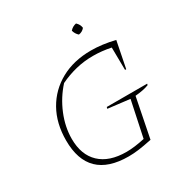

<svg xmlns="http://www.w3.org/2000/svg" viewBox="-190 -987 1098 1145"><g transform="rotate(-30 359.0 -415.0)"><path d="M369 7Q92 7 92 -262Q92 -380 141.5 -467.5Q191 -555 280 -604Q369 -653 488 -653Q564 -653 651 -632L615 -451H607L605 -606Q543 -619 482 -619Q421 -619 364 -605Q307 -591 253 -565Q194 -500 160 -417.5Q126 -335 126 -253Q126 -143 189.5 -83Q253 -23 371 -23Q425 -23 497 -39L549 -285L399 -303L402 -314H680L678 -305Q643 -291 584 -286L530 -14Q472 -2 436.5 2.5Q401 7 369 7ZM492 -837Q512 -819 515 -794Q499 -774 474 -771Q455 -788 449 -812Q466 -832 492 -837Z"/></g></svg>

Font: Piazzolla SC Thin
Style: Italic
Weight: 100
Italic angle: -11.3°
Designer: Juan Pablo del Peral
Foundry: Huerta Tipografica
Version: Version 1.330